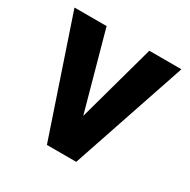

<svg xmlns="http://www.w3.org/2000/svg" viewBox="-125 -646 756 764"><g transform="rotate(30 252.5 -264.0)"><path d="M153.8 -528.3H6.3L184.6 0H319.3L497.6 -528.3H350.1L252 -172.4Z"/></g></svg>

Font: Roboto
Style: Bold
Weight: 700
Designer: Google
Version: Version 2.137; 2017